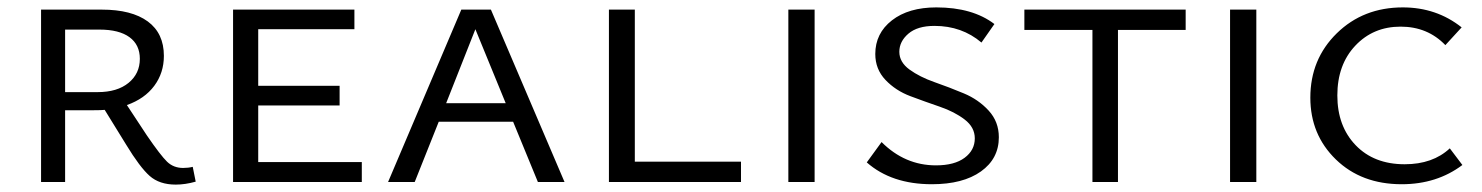

<svg xmlns="http://www.w3.org/2000/svg" viewBox="-20 -492 4006 519"><path d="M501 -41 509 -1Q481 7 455 7Q411 7 384.5 -16.5Q358 -40 321 -101L263 -195Q253 -194 233 -194H156V0H91V-466H255Q336 -466 379.5 -434Q423 -402 423 -341Q423 -295 397 -260Q371 -225 323 -208L377 -126Q414 -72 431.5 -55Q449 -38 475 -38Q489 -38 501 -41ZM156 -243H244Q297 -243 327.5 -268Q358 -293 358 -333Q358 -371 330 -391.5Q302 -412 249 -412H156Z M678 -54H958V0H610V-466H938V-413H678V-260H898V-207H678Z M1434 0 1367 -163H1166L1101 0H1029L1227 -466H1307L1506 0ZM1186 -213H1347L1265 -413Z M1696 -55H1983V0H1626V-466H1696Z M2111 0V-466H2182V0Z M2615 -118Q2615 -148 2587.5 -169Q2560 -190 2520.5 -203.5Q2481 -217 2441 -232Q2401 -247 2373.5 -276Q2346 -305 2346 -346Q2346 -402 2391 -437Q2436 -472 2511 -472Q2609 -472 2668 -427L2633 -377Q2580 -422 2506 -422Q2460 -422 2435.5 -401Q2411 -380 2411 -352Q2411 -324 2438.5 -304Q2466 -284 2506 -270Q2546 -256 2585.5 -239.5Q2625 -223 2652.5 -193Q2680 -163 2680 -121Q2680 -63 2631.5 -28.5Q2583 6 2499 6Q2390 6 2323 -53L2363 -108Q2426 -45 2510 -45Q2560 -45 2587.5 -65.5Q2615 -86 2615 -118Z M3185 -466V-411H3002V0H2933V-411H2749V-466Z M3305 0V-466H3376V0Z M3769 6Q3660 6 3591 -61Q3522 -128 3522 -228Q3522 -332 3593.5 -402Q3665 -472 3772 -472Q3863 -472 3931 -418L3887 -370Q3839 -420 3766 -420Q3692 -420 3643.5 -368.5Q3595 -317 3595 -234Q3595 -151 3644.5 -99.5Q3694 -48 3777 -48Q3853 -48 3899 -91L3933 -46Q3864 6 3769 6Z"/></svg>

Font: EauTestSC
Style: Regular
Weight: 400
Designer: Christian Thalmann (Catharsis Fonts)
Version: Version 0.001;PS 000.001;hotconv 1.0.88;makeotf.lib2.5.64775